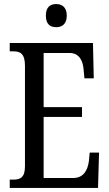

<svg xmlns="http://www.w3.org/2000/svg" viewBox="-20 -926 539 946"><path d="M257 -792C285 -792 309 -807 309 -849C309 -891 285 -906 257 -906C227 -906 206 -891 206 -849C206 -807 227 -792 257 -792ZM28 0H463L468 -174H422L418 -132C412 -88 392 -49 341 -49H195V-350H384V-398H195V-665H322C371 -665 389 -626 392 -582L396 -540H442L438 -714H28V-673H45C78 -673 103 -664 103 -602V-107C103 -52 81 -41 45 -41H28Z"/></svg>

Font: Noto Serif Lao ExtCond
Style: Regular
Weight: 400
Width: 2
Designer: Monotype Design Team
Foundry: Monotype Imaging Inc.
Version: Version 2.004